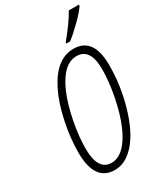

<svg xmlns="http://www.w3.org/2000/svg" viewBox="-229 -1020 958 1120"><g transform="rotate(-30 250.0 -460.5)"><path d="M323.2 -771V-778.8Q397.9 -868.7 432.1 -931.2H500V-922.9Q479 -891.6 432.4 -845.5Q385.7 -799.3 348.1 -771ZM201.2 9.8Q65.9 9.8 65.9 -185.1Q65.9 -282.2 88.6 -388.7Q111.3 -495.1 148.9 -570.8Q225.1 -724.1 342.8 -724.1Q477.1 -724.1 477.1 -537.1Q477.1 -399.4 438.2 -265.9Q399.4 -132.3 337.2 -61.3Q274.9 9.8 201.2 9.8ZM113.8 -184.1Q113.8 -36.1 205.1 -36.1Q250 -36.1 289.8 -75.2Q329.6 -114.3 360.4 -187.5Q391.1 -260.7 410.2 -358.4Q429.2 -456.1 429.2 -537.1Q429.2 -678.2 337.6 -678.2Q246.1 -678.2 183.6 -534.7Q153.3 -465.3 133.5 -365.2Q113.8 -265.1 113.8 -184.1Z"/></g></svg>

Font: Open Sans Hebrew Condensed Light
Style: Italic
Weight: 300
Width: 3
Italic angle: -12°
Foundry: Ascender Corporation, Yanek Iontef
Version: Version 2.001;PS 002.001;hotconv 1.0.70;makeotf.lib2.5.58329